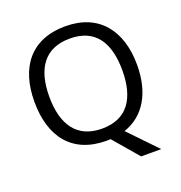

<svg xmlns="http://www.w3.org/2000/svg" viewBox="-155 -857 1091 1159"><g transform="rotate(-20 390.5 -277.5)"><path d="M720 -358C720 -580 606 -725 392 -725C168 -725 61 -578 61 -359C61 -138 168 10 391 10C399 10 408 9 416 9L554 170H683L512 -8C649 -54 720 -183 720 -358ZM156 -358C156 -538 230 -646 392 -646C553 -646 625 -538 625 -358C625 -178 553 -68 391 -68C230 -68 156 -178 156 -358Z"/></g></svg>

Font: Noto Sans EgyptHiero
Style: Regular
Weight: 400
Designer: Monotype Design Team
Foundry: Monotype Imaging Inc.
Version: Version 2.002